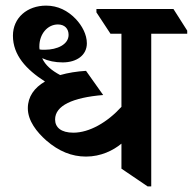

<svg xmlns="http://www.w3.org/2000/svg" viewBox="-20 -656 686 683"><path d="M286 -99C339 -99 383 -121 412 -145V-56L505 7H518V-536H646V-547L597 -624H323V-612L373 -536H412V-276C362 -221 298 -184 241 -184C197 -184 176 -203 176 -231C176 -280 238 -309 347 -318L286 -404C253 -402 222 -397 194 -389C164 -405 141 -424 130 -449C152 -439 176 -434 203 -434C252 -434 289 -459 289 -502C289 -533 272 -565 249 -589C221 -618 186 -636 144 -636C77 -636 26 -593 26 -529C26 -460 73 -409 140 -366C102 -344 79 -312 79 -271C79 -226 111 -186 145 -156C189 -118 235 -99 286 -99ZM120 -491C120 -535 149 -569 186 -569C210 -569 224 -554 224 -532C224 -498 184 -479 139 -479C132 -479 126 -479 121 -480C120 -483 120 -487 120 -491Z"/></svg>

Font: Noto Serif Devanagari SemiBold
Style: Regular
Weight: 600
Designer: Universal Thirst, Indian Type Foundry and the Monotype Design Team
Foundry: Monotype Imaging Inc.
Version: Version 2.004